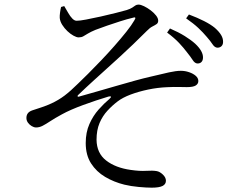

<svg xmlns="http://www.w3.org/2000/svg" viewBox="-20 -781 1040 852"><path d="M810.4 -548.1Q795.1 -568.6 774.5 -590.5Q754 -612.3 721.6 -636.5L734.3 -654.6Q772.1 -638.3 800 -620.9Q827.9 -603.5 846.1 -587.1Q881.5 -553.9 880.8 -525.3Q880.6 -512.8 874 -505.9Q867.5 -499.1 856.4 -499.3Q844.7 -499.5 835.1 -514.5Q825.5 -529.5 810.4 -548.1ZM897.6 -617.3Q881.3 -636.8 860.2 -656.7Q839.2 -676.5 805.9 -699.6L818.4 -716.7Q855.8 -702.6 885.4 -687.6Q914.9 -672.6 933.4 -657.4Q952.5 -640.4 961.4 -625.3Q970.3 -610.2 969.9 -594.7Q969.7 -582.5 962.5 -575.8Q955.3 -569.2 944.6 -569.4Q932.8 -569.8 923.2 -584.4Q913.6 -599.1 897.6 -617.3ZM319.6 -688.9Q310.2 -689.1 300.9 -698.7Q291.5 -708.3 282.9 -723.4Q274.3 -738.4 265 -754L251 -750Q248.3 -739 246.4 -725Q244.5 -710.9 245.1 -701.3Q246.5 -686.2 256.1 -670.8Q265.8 -655.4 279.2 -642.7Q292.7 -630 306.3 -622.6Q319.8 -615.1 328.9 -615.1Q341.2 -615.1 349.6 -619.9Q358.1 -624.7 370.1 -632.1Q382.1 -639.4 403.4 -648.4Q426.1 -657 454.7 -667Q483.4 -676.9 513.5 -686.5Q543.6 -696.1 567.9 -701.8Q576.8 -705.1 579.7 -702.9Q582.7 -700.6 576.2 -690.7Q564 -669.4 540.6 -640Q517.2 -610.6 488 -577.5Q458.9 -544.4 428.3 -512.4Q397.7 -480.4 370.8 -453.5Q344 -426.7 325.7 -409.4Q292.9 -376.8 266.3 -356.7Q239.7 -336.7 208.4 -322.2Q187.1 -312.2 164 -304.7Q140.9 -297.1 122.3 -290.9Q109.2 -286.1 103.2 -277.8Q97.2 -269.6 97.2 -257.3Q97.2 -246.4 103.9 -236.8Q110.7 -227.3 120.7 -221.4Q130.7 -215.4 140.2 -215.4Q154.9 -215.4 169.1 -222.8Q183.3 -230.1 203.4 -243.4Q223.5 -256.6 254.5 -273.5Q291.9 -294.1 349.3 -315.1Q406.6 -336.1 461 -352.4Q470.6 -354.8 472.1 -352Q473.6 -349.2 466.2 -342.5Q442.2 -322.5 417.7 -295Q393.1 -267.4 376.8 -230.6Q360.4 -193.8 360.4 -146.1Q360.4 -93 384 -56Q407.7 -19 446.8 4.1Q485.9 27.1 531.7 38.4Q560.8 45.4 595.3 48.6Q629.8 51.8 653.2 51.8Q686.2 51.8 701.3 44.2Q716.3 36.5 716.3 21Q716.3 6.6 702.8 -6.3Q689.3 -19.3 675.6 -21.7Q657.7 -24.9 629 -23Q600.2 -21.1 560 -27Q492.6 -36.4 450.9 -68.9Q409.2 -101.3 408.4 -160.9Q408.4 -203.4 421.7 -234.9Q435.1 -266.4 456.8 -289.8Q478.5 -313.3 502 -331Q524 -347.9 559.3 -361.3Q594.7 -374.6 637.4 -383.6Q680.1 -392.5 721.8 -394.1Q753.8 -395.6 773.4 -395Q793 -394.4 809.1 -394.4Q837.2 -394.4 848.6 -401.7Q860.1 -409 860.1 -421.5Q860.1 -434.5 848.6 -444.5Q837.2 -454.5 819.3 -460.6Q801.4 -466.8 782.5 -466.8Q761.5 -466.8 729.6 -459.8Q697.6 -452.8 643.6 -439.7Q618.6 -434.1 580.4 -423.6Q542.2 -413.1 498.4 -400.4Q454.5 -387.8 410.4 -375Q366.3 -362.3 329.4 -352Q325.4 -351 324.3 -353.4Q323.2 -355.8 326.4 -359Q362.4 -393.6 394.3 -422.5Q426.2 -451.4 455.5 -478Q484.9 -504.5 513.2 -530.4Q541.6 -556.4 570.7 -584.3Q599.7 -612.2 632.1 -644.4Q644.9 -657.7 656.5 -663.5Q668 -669.3 675 -674.2Q682 -679.2 682 -689.2Q682 -700.1 672.5 -712.2Q662.9 -724.4 648.4 -735.4Q633.8 -746.4 619.1 -753.5Q604.4 -760.6 594.9 -760.6Q586.4 -760.6 580.9 -756.8Q575.5 -753.1 567.3 -747.5Q559 -741.8 542.2 -736.4Q525.6 -731.7 494 -723.6Q462.4 -715.5 427.1 -707.7Q391.9 -700 362.4 -694.3Q333 -688.7 319.6 -688.9Z"/></svg>

Font: Noto Serif JP
Style: Regular
Weight: 200
Designer: Ryoko NISHIZUKA 西塚涼子 (kana & ideographs); Frank Grießhammer (Latin, Greek & Cyrillic); Wenlong ZHANG 张文龙 (bopomofo); San
Foundry: Adobe
Version: Version 2.001;hotconv 1.1.0;makeotfexe 2.6.0